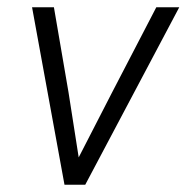

<svg xmlns="http://www.w3.org/2000/svg" viewBox="-20 -507 512 527"><path d="M472 -487 214 0H157L68 -487H128L168 -254L196 -75L288 -254L409 -487Z"/></svg>

Font: Inria Sans Light
Style: Italic
Weight: 300
Italic angle: -10°
Designer: Black Foundry Team
Foundry: Black Foundry
Version: Version 1.2; ttfautohint (v1.8.3)